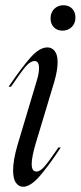

<svg xmlns="http://www.w3.org/2000/svg" viewBox="-20 -701 308 733"><path d="M161 -520Q178 -520 189 -506Q200 -492 200 -463Q200 -433 187 -388L115 -149Q101 -100 101 -75Q101 -46 119 -46Q133 -46 150 -65.5Q167 -85 203 -138H212Q166 -68 131 -28Q96 12 68 12Q52 12 41 -3Q30 -18 30 -51Q30 -89 47 -148L121 -395Q129 -422 129 -441Q129 -468 112 -468Q96 -468 78 -447Q60 -426 22 -370H13Q63 -444 97 -482Q131 -520 161 -520ZM173 -631Q173 -653 187 -667Q201 -681 222 -681Q243 -681 255.5 -668Q268 -655 268 -634Q268 -612 254 -598Q240 -584 218 -584Q198 -584 185.5 -597Q173 -610 173 -631Z"/></svg>

Font: Nyght Serif Light Italic
Style: Regular
Weight: 300
Italic angle: -16°
Designer: Maksym Kobuzan
Version: Version 0.410